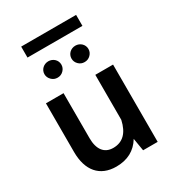

<svg xmlns="http://www.w3.org/2000/svg" viewBox="-209 -1002 1021 1125"><g transform="rotate(-30 301.5 -439.0)"><path d="M111.8 -883.3V-809.1H483.4V-883.3ZM148.9 -674.8C148.9 -659.7 154.8 -646.5 166 -635.3C177.2 -624 190.4 -618.7 206.1 -618.7C222.2 -618.7 235.4 -624 246.6 -635.3C257.8 -646.5 263.2 -659.7 263.2 -674.8C263.2 -705.6 237.8 -729.5 206.1 -729.5C174.8 -729.5 148.9 -705.6 148.9 -674.8ZM332 -674.8C332 -659.7 337.4 -646.5 348.6 -635.3C359.9 -624 373 -618.7 389.2 -618.7C404.8 -618.7 418.5 -624 429.7 -635.3C440.9 -646.5 446.3 -659.7 446.3 -674.8C446.3 -705.6 420.4 -729.5 389.2 -729.5C357.4 -729.5 332 -705.6 332 -674.8ZM71.3 -193.8C71.3 -68.4 132.8 4.9 244.1 4.9C319.8 4.9 376 -25.4 412.6 -85.4L426.8 0H525.4V-522.9H405.3V-218.3C387.7 -138.7 347.2 -99.1 283.2 -99.1C223.1 -99.1 190.4 -142.1 190.4 -218.3V-522.9H71.3Z"/></g></svg>

Font: Estedad SemiBold
Style: Regular
Weight: 600
Designer: Amin Abedi
Version: Version 7.3